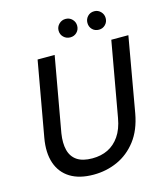

<svg xmlns="http://www.w3.org/2000/svg" viewBox="-128 -978 936 1087"><g transform="rotate(-15 339.5 -434.5)"><path d="M286 12Q203 12 149.5 -21Q96 -54 75 -115.5Q54 -177 69 -262L147 -700H247L169 -262Q160 -205 170.5 -164Q181 -123 213.5 -101Q246 -79 303 -79Q354 -79 394 -98.5Q434 -118 462 -158.5Q490 -199 501 -262L579 -700H679L602 -262Q585 -168 538.5 -107.5Q492 -47 426.5 -17.5Q361 12 286 12ZM359 -773Q336 -773 320 -788.5Q304 -804 304 -827Q304 -849 320 -865Q336 -881 359 -881Q382 -881 397.5 -865Q413 -849 413 -827Q413 -804 397.5 -788.5Q382 -773 359 -773ZM527 -773Q503 -773 488 -788.5Q473 -804 473 -827Q473 -849 488 -865Q503 -881 527 -881Q549 -881 564.5 -865Q580 -849 580 -827Q580 -804 564.5 -788.5Q549 -773 527 -773Z"/></g></svg>

Font: DM Sans 24pt Medium
Style: Italic
Weight: 500
Italic angle: -10°
Designer: Colophon Foundry, Jonny Pinhorn
Foundry: Colophon Foundry
Version: Version 4.004;gftools[0.9.30]